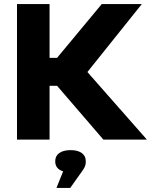

<svg xmlns="http://www.w3.org/2000/svg" viewBox="-20 -690 764 949"><path d="M64 -670V0H225V-266H262L491 0H706L412 -334L681 -670H483L262 -404H225V-670ZM253 108C253 132 266 149 292 157L259 239H327L388 153C403 133 404 120 404 108V106C404 73 377 52 329 52C279 52 253 74 253 106Z"/></svg>

Font: LT Wave Text Black
Style: Regular
Weight: 900
Designer: Daniel Lyons
Version: Version 2.5 (Glyphs App)